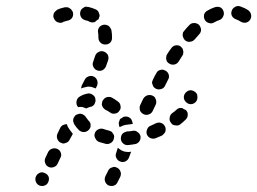

<svg xmlns="http://www.w3.org/2000/svg" viewBox="-20 -592 850 634"><path d="M109 20Q113 22 117 22Q122 23 126 21Q130 20 134 17Q137 14 139 10Q143 1 141 -7Q138 -16 129 -20Q125 -22 121 -23Q116 -23 112 -22Q108 -20 104 -17Q101 -14 99 -10Q95 -2 98 7Q101 16 109 20ZM367 -38Q363 -40 358 -41Q354 -41 350 -39Q345 -38 342 -35Q339 -32 337 -28L328 -10Q324 -1 327 7Q330 16 338 20Q342 22 347 22Q351 23 355 21Q360 20 363 17Q366 14 368 10L377 -8Q381 -17 378 -25Q375 -34 367 -38ZM140 -41Q148 -37 157 -40Q166 -43 170 -51L179 -70Q184 -78 181 -87Q178 -96 170 -100Q161 -104 152 -101Q143 -98 139 -90L130 -71Q126 -63 129 -54Q132 -45 140 -41ZM406 -90Q409 -91 413 -91Q410 -82 406 -72Q404 -67 401 -64Q398 -61 394 -59Q390 -57 385 -57Q381 -57 376 -59Q368 -62 364 -71Q360 -79 364 -88Q367 -96 369 -104Q371 -102 373 -101Q380 -95 389 -92Q397 -90 406 -90ZM444 -142Q442 -151 434 -156Q427 -162 418 -160Q408 -158 399 -158Q395 -157 391 -155Q387 -153 384 -150Q381 -146 380 -142Q379 -138 379 -133Q380 -124 387 -118Q394 -112 403 -113Q414 -114 425 -116Q434 -117 440 -125Q445 -132 444 -142ZM329 -117Q318 -120 308 -123Q299 -126 295 -135Q290 -143 293 -152Q296 -161 305 -165Q313 -169 322 -166Q330 -163 339 -161Q343 -160 347 -158Q351 -155 353 -151Q355 -149 356 -146Q357 -143 357 -140Q356 -138 356 -136Q356 -136 356 -135Q356 -135 356 -134Q354 -125 346 -120Q338 -115 329 -117ZM180 -121Q184 -119 188 -118Q193 -118 197 -120Q201 -121 205 -124Q208 -127 210 -131L220 -149Q220 -150 220 -150Q220 -151 220 -151Q212 -160 206 -170Q202 -176 201 -182Q194 -182 188 -179Q182 -176 179 -170L170 -151Q166 -143 169 -134Q172 -125 180 -121ZM526 -157Q527 -161 527 -166Q527 -170 525 -174Q521 -183 512 -186Q504 -189 495 -185Q487 -181 478 -177Q469 -174 466 -165Q462 -157 465 -148Q469 -139 477 -136Q486 -132 495 -136Q505 -140 514 -144Q518 -146 521 -150Q524 -153 526 -157ZM241 -162Q231 -172 225 -182Q223 -186 222 -190Q221 -195 222 -199Q223 -203 226 -207Q228 -211 232 -213Q236 -215 240 -216Q245 -217 249 -216Q253 -215 257 -212Q261 -210 263 -206Q267 -200 272 -194Q277 -190 279 -183Q280 -176 278 -170Q276 -167 274 -164Q274 -164 273 -163Q273 -163 273 -163Q266 -156 257 -156Q248 -156 241 -162ZM375 -195Q376 -197 376 -198Q377 -199 378 -200Q379 -200 380 -201Q384 -203 387 -206Q387 -206 387 -206Q388 -206 388 -206Q397 -209 405 -205Q414 -201 416 -192Q418 -187 419 -183Q416 -183 414 -182Q405 -181 397 -180Q389 -179 381 -175Q378 -174 375 -172Q374 -175 373 -178Q372 -183 372 -187Q373 -191 375 -195ZM600 -213Q600 -217 599 -221Q597 -225 594 -229Q593 -229 593 -229Q587 -231 582 -235Q577 -236 571 -235Q566 -233 562 -229Q556 -223 548 -218Q541 -212 540 -202Q539 -193 545 -186Q547 -182 551 -180Q555 -178 560 -178Q564 -177 568 -178Q573 -179 576 -182Q585 -189 593 -197Q596 -200 598 -204Q600 -208 600 -213ZM442 -228Q444 -223 447 -220Q450 -217 454 -215Q462 -211 471 -214Q480 -217 484 -225L494 -246Q496 -250 496 -254Q496 -259 495 -263Q493 -267 491 -271Q488 -274 484 -276Q475 -280 466 -277Q458 -274 453 -266L443 -245Q441 -241 441 -236Q441 -232 442 -228ZM332 -271Q336 -272 340 -272Q345 -272 349 -270Q360 -264 369 -257Q377 -252 378 -242Q380 -233 374 -226Q369 -218 360 -217Q350 -215 343 -221Q336 -226 329 -229Q324 -232 320 -237Q317 -242 316 -248Q317 -250 317 -252Q318 -255 318 -258Q318 -259 318 -259Q319 -259 319 -259Q321 -263 324 -266Q327 -269 332 -271ZM243 -273Q254 -280 269 -283Q278 -285 286 -279Q294 -274 295 -265Q296 -260 295 -256Q294 -252 292 -248Q289 -244 286 -242Q282 -239 277 -239Q271 -237 267 -235Q266 -234 266 -234Q265 -234 265 -234Q260 -236 254 -238Q246 -240 238 -238Q237 -239 237 -240Q236 -241 235 -242Q231 -250 233 -259Q235 -268 243 -273ZM626 -287Q623 -290 618 -292Q614 -294 610 -294Q601 -294 594 -287Q587 -280 587 -271Q587 -266 589 -262Q591 -258 594 -255Q597 -252 601 -250Q605 -248 610 -248Q619 -248 626 -255Q632 -261 632 -271Q632 -275 631 -280Q629 -284 626 -287ZM484 -312Q485 -308 488 -304Q491 -301 495 -299Q503 -295 512 -298Q521 -300 525 -309Q530 -319 535 -329Q540 -337 537 -346Q534 -355 526 -359Q522 -361 518 -362Q513 -362 509 -361Q505 -360 501 -357Q498 -354 496 -350Q490 -340 485 -329Q483 -325 482 -321Q482 -316 484 -312ZM250 -310 260 -329Q264 -337 273 -340Q282 -343 290 -339Q298 -335 301 -326Q304 -317 300 -308L296 -300Q289 -303 282 -305Q273 -307 265 -305Q256 -303 248 -300Q248 -303 249 -305Q249 -308 250 -310ZM300 -360Q309 -356 318 -360Q326 -364 330 -373Q334 -383 337 -393Q340 -402 336 -411Q331 -419 322 -422Q314 -425 305 -420Q297 -416 294 -407Q291 -398 288 -389Q284 -380 288 -372Q292 -363 300 -360ZM529 -396Q530 -391 532 -388Q535 -384 539 -382Q547 -377 556 -379Q565 -381 570 -389Q576 -398 582 -408Q585 -411 585 -416Q586 -420 585 -424Q584 -429 582 -433Q579 -436 576 -439Q568 -444 559 -442Q550 -440 545 -432Q538 -423 532 -413Q529 -409 529 -404Q528 -400 529 -396ZM328 -445Q337 -445 344 -451Q350 -458 350 -467Q350 -481 348 -492Q347 -497 344 -500Q342 -504 338 -507Q334 -509 330 -510Q326 -511 321 -510Q312 -508 307 -501Q302 -493 304 -484Q305 -476 305 -467Q305 -458 312 -451Q318 -445 328 -445ZM583 -475Q584 -470 586 -466Q588 -462 591 -459Q598 -453 607 -454Q617 -455 623 -462Q630 -470 637 -478Q644 -485 644 -494Q643 -503 637 -510Q630 -516 621 -516Q611 -516 605 -509Q597 -501 589 -491Q586 -488 584 -484Q583 -479 583 -475ZM656 -527Q661 -518 670 -516Q679 -513 687 -518Q696 -523 705 -526Q713 -529 717 -538Q721 -546 718 -555Q715 -564 707 -568Q698 -571 689 -568Q677 -564 665 -557Q657 -553 654 -544Q652 -535 656 -527ZM159 -529Q157 -533 156 -538Q156 -542 157 -546Q159 -551 162 -554Q165 -557 169 -560Q172 -561 179 -564Q186 -566 194 -568Q198 -568 203 -568Q207 -567 211 -564Q215 -562 217 -558Q220 -555 221 -550Q223 -541 218 -533Q213 -526 204 -524Q197 -522 193 -521Q191 -520 189 -520Q189 -519 189 -519Q181 -515 172 -518Q163 -521 159 -529ZM745 -556Q742 -547 746 -539Q751 -531 760 -528Q768 -525 774 -521Q782 -516 791 -517Q801 -519 806 -527Q811 -535 809 -544Q807 -553 800 -558Q788 -566 773 -571Q764 -574 756 -569Q748 -565 745 -556ZM248 -535Q243 -543 245 -552Q246 -557 248 -560Q251 -564 255 -566Q258 -569 263 -570Q267 -570 272 -569Q285 -566 296 -561Q300 -559 303 -556Q306 -552 307 -548Q309 -544 309 -539Q308 -535 306 -531Q306 -530 306 -529Q305 -529 305 -528Q303 -527 301 -526Q297 -523 293 -519Q289 -518 285 -518Q280 -518 276 -520Q270 -524 262 -525Q252 -528 248 -535Z"/></svg>

Font: FRB American Cursive Guidelines Arrows Dashed Extrabold
Style: Bold Italic
Weight: 800
Italic angle: -25°
Version: Version 2.0;Modular Font Editor K font №1